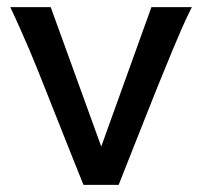

<svg xmlns="http://www.w3.org/2000/svg" viewBox="-20 -518 566 538"><path d="M404.3 -498H517.6Q503.4 -470.2 489 -437.3Q474.6 -404.3 462.2 -374.3Q449.7 -344.2 441.9 -324.7Q434.1 -306.6 420.2 -271.7Q406.2 -236.8 389.6 -194.8Q373 -152.8 356.9 -112.3Q340.8 -71.8 328.9 -41.5Q316.9 -11.2 312.5 0H213.9Q209.5 -10.7 197.8 -40Q186 -69.3 170.4 -108.6Q154.8 -147.9 138.4 -189.2Q122.1 -230.5 107.7 -266.6Q93.3 -302.7 84.5 -324.7Q76.7 -344.7 64 -374.5Q51.3 -404.3 36.6 -437.3Q22 -470.2 8.8 -498H122.1L263.7 -107.4Z"/></svg>

Font: Kanchenjunga Medium
Style: Regular
Weight: 500
Version: Version 2.001